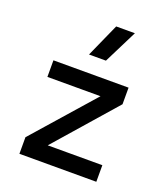

<svg xmlns="http://www.w3.org/2000/svg" viewBox="-144 -897 874 999"><g transform="rotate(20 293.0 -397.5)"><path d="M151.4 -32.2 80.1 -91.8 424.8 -483.4 496.1 -425.8ZM80.1 0V-91.8H505.9V0ZM80.1 -425.8V-517.6H496.1V-425.8ZM243.7 -609.4 326.7 -794.9H430.2L337.4 -609.4Z"/></g></svg>

Font: Cascadia Mono
Style: Regular
Weight: 400
Monospace: yes
Designer: Aaron Bell
Foundry: Saja Typeworks
Version: Version 2404.023